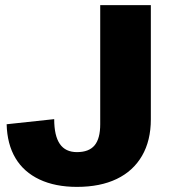

<svg xmlns="http://www.w3.org/2000/svg" viewBox="-20 -720 669 751"><path d="M281 11Q196 11 134.5 -18Q73 -47 40.5 -101.5Q8 -156 6 -234L192 -254Q192 -189 214 -157Q236 -125 281 -125Q328 -125 350 -151.5Q372 -178 372 -234V-700H570V-253Q570 -170 535.5 -110.5Q501 -51 436.5 -20Q372 11 281 11Z"/></svg>

Font: Pathway Extreme ExtraBold
Style: Regular
Weight: 800
Designer: Eduardo Rodriguez Tunni
Foundry: Eduardo Rodriguez Tunni
Version: Version 1.001;gftools[0.9.26]